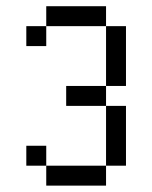

<svg xmlns="http://www.w3.org/2000/svg" viewBox="-20 -582 478 602"><path d="M62.5 -125H125V-62.5H62.5ZM125 -62.5H312.5V0H125ZM312.5 -250H375V-62.5H312.5ZM187.5 -312.5H312.5V-250H187.5ZM312.5 -500H375V-312.5H312.5ZM125 -562.5H312.5V-500H125ZM62.5 -500H125V-437.5H62.5Z"/></svg>

Font: Pixel Operator
Style: Regular
Weight: 400
Designer: Jayvee Enaguas (HarvettFox96)
Version: 2016.04.25